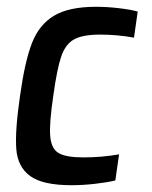

<svg xmlns="http://www.w3.org/2000/svg" viewBox="-20 -538 447 566"><path d="M191 8Q106 8 69 -19Q32 -46 28 -99Q24 -152 39 -255Q53 -356 74 -410.5Q95 -465 139 -491.5Q183 -518 263 -518Q295 -518 329.5 -514Q364 -510 386 -504L375 -427Q326 -436 275 -436Q224 -436 198.5 -422Q173 -408 160.5 -371.5Q148 -335 137 -255Q125 -174 128 -137Q131 -100 152.5 -87Q174 -74 226 -74Q280 -74 331 -83L320 -6Q295 0 259 4Q223 8 191 8Z"/></svg>

Font: Assailand Medium
Style: Italic
Weight: 500
Italic angle: -8°
Designer: Hector Gatti with collaboration of the Omnibus-Type team
Foundry: Omnibus-Type
Version: Version 0.072;October 19, 2019;FontCreator 12.0.0.2547 64-bi